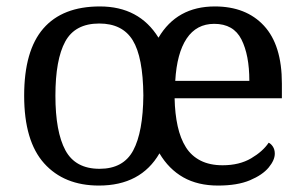

<svg xmlns="http://www.w3.org/2000/svg" viewBox="-20 -566 945 596"><path d="M287 10Q179 10 117 -59Q55 -128 55 -269Q55 -409 114.5 -477.5Q174 -546 290 -546Q412 -546 472 -449Q529 -546 647 -546Q744 -546 799.5 -486Q855 -426 855 -307V-261H522Q523 -213 531.5 -174.5Q540 -136 557 -109Q574 -82 602.5 -67.5Q631 -53 671 -53Q723 -53 759.5 -74.5Q796 -96 814 -123Q821 -120 827 -111Q833 -102 833 -89Q833 -69 814 -46Q795 -23 756 -6.5Q717 10 657 10Q594 10 549 -15.5Q504 -41 475 -90Q446 -40 399 -15Q352 10 287 10ZM289 -42Q363 -42 393.5 -99Q424 -156 425 -270Q424 -389 392 -441Q360 -493 288 -493Q213 -493 182.5 -437Q152 -381 152 -269Q152 -157 183 -99.5Q214 -42 289 -42ZM754 -315Q754 -395 729.5 -443.5Q705 -492 645 -492Q590 -492 559.5 -446.5Q529 -401 524 -315Z"/></svg>

Font: Noto Serif Test
Style: Regular
Weight: 400
Version: Version 1.000